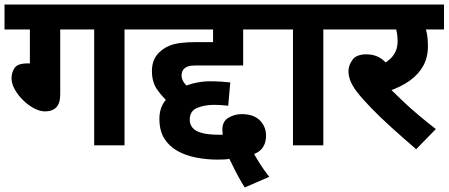

<svg xmlns="http://www.w3.org/2000/svg" viewBox="-20 -642 1981 848"><path d="M246 -512V-226Q246 -186 228.6 -168Q211.1 -150 179 -150Q156 -150 130.5 -163.5Q105 -177 82.5 -199Q60 -221 45.5 -246.5Q31 -272.1 31 -295.9Q31 -322 44.5 -342Q58 -362 102 -362L112 -362V-512H0V-622H624V-512H530V0H396V-512Z M724 -190Q698 -213 674.5 -246Q651 -279 651 -328Q651 -360 662.5 -382.5Q674 -405 693 -419Q710 -433 730.5 -441Q751 -449 779.5 -452.5Q808 -456 848 -456H921V-512H610V-622H1209V-512H1054V-353H850Q823 -353 812.5 -349.5Q802 -346 795 -340Q788 -334 785 -326.5Q782 -319 782 -309Q782 -295 789.5 -282Q797 -269 813 -256ZM1061 186Q1047 164 1033.5 139.5Q1020 115 1009 92Q998 69 989 51L968 -30Q965 -39 963.5 -50.5Q962 -62 962 -69Q962 -106 989 -122Q1016 -138 1047 -138Q1100 -138 1127.5 -110.5Q1155 -83 1155 -43Q1155 -23 1149 -7Q1143 9 1131 20.5Q1119 32 1100 39L1001 58Q989 61 975.5 62Q962 63 942 63Q893 63 846.5 54Q800 45 763.5 24.5Q727 4 705.5 -30.5Q684 -65 684 -117Q684 -161 705.5 -192Q727 -223 761 -243.5Q795 -264 833 -273.5Q871 -283 905 -283Q932 -283 956 -281.5Q980 -280 997 -278L988 -175Q970 -177 955 -178Q940 -179 926 -179Q884 -179 851 -165.5Q818 -152 818 -113Q818 -92 831 -77Q844 -62 872.5 -54.5Q901 -47 946 -47Q954 -47 960 -47Q966 -47 972 -48L1095 25Q1107 48 1127 79.5Q1147 111 1169 139Z M1408 -512V0H1274V-512H1194V-622H1503V-512Z M1832 -512 1844 -551Q1855 -532 1862.5 -506.5Q1870 -481 1870 -437Q1870 -389 1849.5 -351.5Q1829 -314 1790 -286Q1751 -258 1695 -239L1696 -257Q1722 -231 1755.5 -199Q1789 -167 1827.5 -134.5Q1866 -102 1905 -72L1818 17Q1760 -33 1708.5 -79.5Q1657 -126 1618 -166.5Q1579 -207 1555 -238Q1533 -268 1526 -289Q1519 -310 1519 -327Q1519 -353 1536.5 -377.5Q1554 -402 1598 -402Q1639 -402 1668 -380Q1697 -358 1722 -311L1650 -348Q1693 -367 1714.5 -394Q1736 -421 1736 -459Q1736 -491 1729 -514Q1722 -537 1711 -553L1746 -512H1488V-622H1941V-512Z"/></svg>

Font: Noto Sans Devanagari
Style: Regular
Weight: 400
Designer: Jelle Bosma - Monotype Design Team
Foundry: Monotype Imaging Inc.
Version: Version 2.003